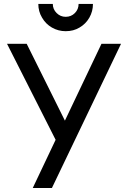

<svg xmlns="http://www.w3.org/2000/svg" viewBox="-20 -939 637 959"><path d="M308.1 -783.2Q271 -783.2 239.5 -801.3Q208 -819.3 189.9 -851.1Q171.4 -881.8 171.4 -919.4H243.7Q243.7 -893.1 262.7 -874Q281.7 -855 308.1 -855Q335.4 -855 354 -873.8Q372.6 -892.6 372.6 -919.4H444.3Q444.3 -882.3 426.3 -850.8Q408.2 -819.3 377 -801.3Q347.2 -783.2 308.1 -783.2ZM584.5 -720.2 239.3 0H143.6L257.8 -240.7L15.1 -720.2H113.3L304.2 -336.4L486.8 -720.2Z"/></svg>

Font: Vela Sans Med
Style: Regular
Weight: 500
Designer: Principal design: Mikhail Sharanda - project Manrope.
Design modification: Ravid Balaliev
Foundry: Mikhail Sharanda
Version: Version 1.001